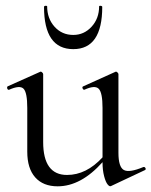

<svg xmlns="http://www.w3.org/2000/svg" viewBox="-20 -648 533 676"><path d="M238 -475Q135 -475 135 -624Q135 -626 137.5 -627Q140 -628 143 -627.5Q146 -627 146 -626Q146 -583 172 -554Q198 -525 238 -525Q276 -525 302.5 -554Q329 -583 329 -626Q329 -627 331.5 -627.5Q334 -628 337 -627Q340 -626 340 -624Q340 -475 238 -475ZM485 -60Q488 -61 490.5 -58.5Q493 -56 493 -53Q493 -50 490 -49L371 7Q366 10 359 1.5Q352 -7 346.5 -28Q341 -49 341 -76V-77Q265 8 183 8Q132 8 104 -23.5Q76 -55 76 -114V-268Q76 -322 63 -335.5Q50 -349 12 -332Q9 -331 7 -333.5Q5 -336 5 -339.5Q5 -343 7 -344L121 -395Q124 -397 128 -393.5Q132 -390 132 -387V-148Q132 -32 216 -32Q284 -32 341 -94V-268Q341 -322 327.5 -335.5Q314 -349 277 -332Q275 -331 272.5 -334Q270 -337 270 -340Q270 -343 273 -344L386 -395Q389 -397 393 -393.5Q397 -390 397 -387V-110Q397 -60 416 -49.5Q435 -39 485 -60Z"/></svg>

Font: Cormorant
Style: Regular
Weight: 400
Designer: Christian Thalmann (Catharsis Fonts)
Version: Version 1.000;PS 001.000;hotconv 1.0.70;makeotf.lib2.5.58329